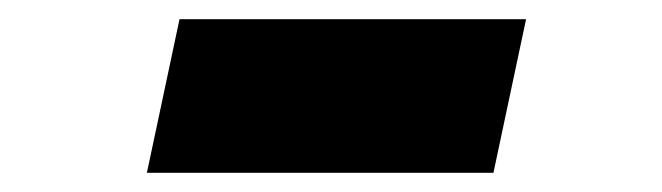

<svg xmlns="http://www.w3.org/2000/svg" viewBox="-20 -407 690 200"><path d="M133 -227 167 -387H528L494 -227Z"/></svg>

Font: Azeret Mono Thin ExtraBold
Style: Italic
Weight: 800
Italic angle: -12°
Version: Version 1.002